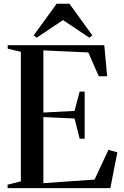

<svg xmlns="http://www.w3.org/2000/svg" viewBox="-20 -978 647 998"><path d="M88.5 -35.5V-708.5L20 -725V-743H522L537 -581.5H493.5L439 -705.5L205.5 -716V-393L367.5 -401.5L394 -502H420V-257H394L367.5 -362L205.5 -369.5V-26L471.5 -44.5L543.5 -199L590 -186L553.5 0H19.5V-18ZM170.5 -782 155 -794 274.5 -958.5H341L460 -794L444.5 -782L307.5 -873.5Z"/></svg>

Font: Merriweather 144pt Medium
Style: Regular
Weight: 500
Version: Version 2.100